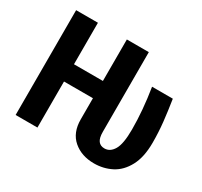

<svg xmlns="http://www.w3.org/2000/svg" viewBox="-147 -887 1154 1098"><g transform="rotate(30 430.5 -338.0)"><path d="M820 -254Q820 -159 787.5 -98.5Q755 -38 702.5 -11Q650 16 588 16Q505 16 451 -30.5Q397 -77 397 -165V-304H206V0H62V-692H206V-418H397V-692H542V-166Q542 -125 556 -106.5Q570 -88 597 -88Q634 -88 657 -127Q680 -166 680 -261Q680 -386 657 -530H794Q806 -453 813 -388Q820 -323 820 -254Z"/></g></svg>

Font: Fira Sans Condensed SemiBold
Style: Regular
Weight: 600
Width: 3
Designer: bBox Type GmbH & Carrois Corporate GbR & Edenspiekermann AG
Foundry: bBox Type GmbH & Carrois Corporate GbR & Edenspiekermann AG
Version: Version 4.301